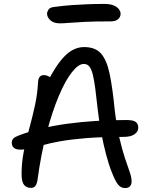

<svg xmlns="http://www.w3.org/2000/svg" viewBox="-20 -950 766 979"><path d="M618 9Q596 9 581.5 -9.5Q567 -28 550 -72Q535 -109 521 -162Q507 -215 496 -274Q485 -333 479 -386Q472 -451 466 -497Q460 -543 453 -570.5Q446 -598 435.5 -611Q425 -624 407 -624Q380 -624 346.5 -581.5Q313 -539 280 -461Q247 -383 218 -274Q189 -165 171 -31Q168 -12 160.5 -2Q153 8 138 8Q115 8 102.5 -7.5Q90 -23 90 -63Q90 -121 101.5 -178.5Q113 -236 129 -294Q145 -352 158 -411.5Q171 -471 174 -531Q175 -548 182 -557.5Q189 -567 204 -567Q218 -567 231 -559Q244 -551 255 -534L218 -524Q264 -617 309.5 -663.5Q355 -710 409 -710Q467 -710 496 -676Q525 -642 539.5 -571.5Q554 -501 565 -389Q575 -306 589 -246Q603 -186 617 -144Q631 -102 641 -74Q651 -46 651 -25Q651 -9 642.5 0Q634 9 618 9ZM83 -187Q61 -187 50.5 -196.5Q40 -206 40 -222Q40 -235 48 -243.5Q56 -252 75 -259Q183 -300 323 -319Q463 -338 625 -338Q660 -338 672.5 -328Q685 -318 685 -299Q685 -279 666 -265.5Q647 -252 610 -252Q495 -252 417 -245.5Q339 -239 286.5 -229.5Q234 -220 199 -210Q164 -200 137.5 -193.5Q111 -187 83 -187ZM285 -831Q254 -831 237 -846.5Q220 -862 220 -880Q220 -890 227.5 -901.5Q235 -913 260 -915Q305 -921 346.5 -924Q388 -927 428.5 -928.5Q469 -930 512 -930Q543 -930 561.5 -921.5Q580 -913 587.5 -901.5Q595 -890 595 -881Q595 -863 582 -852Q569 -841 545 -841Q463 -841 412.5 -838.5Q362 -836 333 -833.5Q304 -831 285 -831Z"/></svg>

Font: Shantell Sans
Style: Regular
Weight: 400
Designer: Stephen Nixon, Anya Danilova, Shantell Martin
Foundry: Arrow Type
Version: Version 1.008;[ac192a2d6]